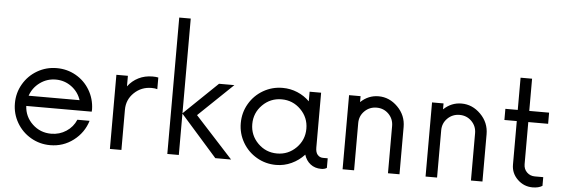

<svg xmlns="http://www.w3.org/2000/svg" viewBox="-55 -1100 3788 1290"><g transform="rotate(5 1839.0 -455.0)"><path d="M576.2 -254.9 575.2 -238.8H133.8Q137.7 -166.5 190.2 -116.9Q242.7 -67.4 316.4 -67.4Q372.6 -67.4 418 -97.2Q463.4 -127 483.9 -176.3H566.4Q541.5 -94.7 472.9 -42.5Q404.3 9.8 316.4 9.8Q245.6 9.8 185.8 -24.9Q126 -59.6 91.1 -119.4Q56.2 -179.2 56.2 -250Q56.2 -320.8 91.1 -380.6Q126 -440.4 185.8 -475.1Q245.6 -509.8 316.4 -509.8Q386.7 -509.8 445.6 -476.3Q504.4 -442.9 539.3 -384.3Q574.2 -325.7 576.2 -254.9ZM143.6 -308.6H487.3Q469.2 -363.8 422.4 -398.2Q375.5 -432.6 316.4 -432.6Q257.3 -432.6 210 -398.2Q162.6 -363.8 143.6 -308.6Z M962.4 -509.8Q985.4 -509.8 1001 -506.3V-427.7Q986.8 -432.6 962.4 -432.6Q893.6 -432.6 845 -386Q796.4 -339.4 796.4 -271.5V0H718.8V-500H796.4V-428.7Q825.2 -467.3 867.7 -488.5Q910.2 -509.8 962.4 -509.8Z M1536.1 0H1429.7L1183.6 -278.8V0H1106V-919.9H1183.6V-281.2L1411.1 -500H1514.6L1282.2 -277.3Z M2150.9 -64.9H2182.1V0Q2167 9.8 2144.5 9.8Q2101.6 9.8 2071.8 -13.4Q2042 -36.6 2029.8 -76.2Q1993.2 -36.1 1943.8 -13.2Q1894.5 9.8 1839.8 9.8Q1769 9.8 1709.2 -24.9Q1649.4 -59.6 1614.5 -119.4Q1579.6 -179.2 1579.6 -250Q1579.6 -320.8 1614.5 -380.6Q1649.4 -440.4 1709.2 -475.1Q1769 -509.8 1839.8 -509.8Q1892.6 -509.8 1939.7 -490Q1986.8 -470.2 2022 -435.1V-500H2099.6V-129.9Q2099.6 -97.2 2114 -81.1Q2128.4 -64.9 2150.9 -64.9ZM1839.8 -67.4Q1915 -67.4 1968.5 -120.8Q2022 -174.3 2022 -250Q2022 -325.7 1968.5 -379.2Q1915 -432.6 1839.8 -432.6Q1764.2 -432.6 1710.7 -379.2Q1657.2 -325.7 1657.2 -250Q1657.2 -174.3 1710.7 -120.8Q1764.2 -67.4 1839.8 -67.4Z M2486.8 -509.8Q2560.1 -509.8 2616 -453.6Q2671.9 -397.5 2671.9 -318.8V0H2594.2V-318.8Q2594.2 -366.7 2561.3 -399.7Q2528.3 -432.6 2480.5 -432.6Q2432.6 -432.6 2399.2 -399.7Q2365.7 -366.7 2365.7 -318.8V0H2288.1V-500H2365.7V-460Q2418 -509.8 2486.8 -509.8Z M3046.4 -509.8Q3119.6 -509.8 3175.5 -453.6Q3231.4 -397.5 3231.4 -318.8V0H3153.8V-318.8Q3153.8 -366.7 3120.8 -399.7Q3087.9 -432.6 3040 -432.6Q2992.2 -432.6 2958.7 -399.7Q2925.3 -366.7 2925.3 -318.8V0H2847.7V-500H2925.3V-460Q2977.5 -509.8 3046.4 -509.8Z M3637.2 -424.8H3503.4V-141.1Q3503.4 -107.4 3525.4 -86.2Q3547.4 -64.9 3578.6 -64.9H3635.7V-6.3Q3610.8 9.8 3569.8 9.8Q3511.2 9.8 3468.5 -31.5Q3425.8 -72.8 3425.8 -131.3V-424.8H3342.3V-500H3425.8V-717.3H3503.4V-500H3637.2Z"/></g></svg>

Font: Now
Style: Regular
Weight: 400
Designer: Alfredo Marco Pradil
Foundry: Alfredo Marco Pradil
Version: Version 1.002;PS 001.002;hotconv 1.0.88;makeotf.lib2.5.64775